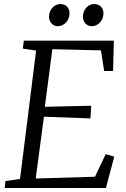

<svg xmlns="http://www.w3.org/2000/svg" viewBox="-20 -948 636 968"><path d="M4 0 7 -35 81 -46 162 -693 95 -703 100 -743H554L550 -590H505L489 -694L244 -700L206 -409.5L440 -415L436 -351L201.5 -359.5L160 -48L459 -57L513 -171L556 -158L514 0ZM270.5 -816Q252.5 -816 239.5 -830.2Q226.5 -844.5 227 -865Q228 -891.5 244.8 -909.5Q261.5 -927.5 284 -927.5Q306 -927.5 318.5 -914Q331 -900.5 330.5 -880.5Q330 -853 312.8 -834.5Q295.5 -816 270.5 -816ZM441.5 -816Q423.5 -816 410.5 -830.2Q397.5 -844.5 398 -865Q399 -891.5 415.2 -909.5Q431.5 -927.5 454.5 -927.5Q476.5 -927.5 489.2 -914Q502 -900.5 501.5 -880.5Q501 -853 483.8 -834.5Q466.5 -816 441.5 -816Z"/></svg>

Font: Merriweather Light 18pt Light
Style: Italic
Weight: 300
Italic angle: -7.8°
Version: Version 2.101